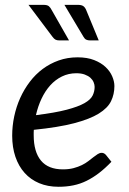

<svg xmlns="http://www.w3.org/2000/svg" viewBox="-20 -744 518 772"><path d="M29 0ZM440 -398Q440 -365 426.5 -337.2Q413 -309.5 377 -287.2Q341 -265 278 -248.5Q215 -232 116 -222Q115.5 -216.5 115.5 -211.2Q115.5 -206 115.5 -200.5Q115.5 -133.5 144.8 -98.2Q174 -63 233 -63Q257 -63 275.8 -68Q294.5 -73 309.2 -80.2Q324 -87.5 335.2 -96.2Q346.5 -105 355.8 -112.2Q365 -119.5 373 -124.5Q381 -129.5 389 -129.5Q398.5 -129.5 406 -121L428 -93.5Q402.5 -67 378 -48.2Q353.5 -29.5 328.2 -17Q303 -4.5 275.2 1.2Q247.5 7 215.5 7Q172 7 137.5 -7.5Q103 -22 79 -48.8Q55 -75.5 42 -113.5Q29 -151.5 29 -198.5Q29 -237.5 37.2 -276.2Q45.5 -315 61.2 -350Q77 -385 99.8 -415Q122.5 -445 151.8 -466.8Q181 -488.5 216.2 -501Q251.5 -513.5 292 -513.5Q330.5 -513.5 358.5 -502.5Q386.5 -491.5 404.5 -474.5Q422.5 -457.5 431.2 -437Q440 -416.5 440 -398ZM287 -449.5Q255.5 -449.5 229 -436.5Q202.5 -423.5 182 -400.8Q161.5 -378 147 -347.2Q132.5 -316.5 124.5 -281Q201.5 -290.5 248 -302.8Q294.5 -315 319.5 -329.2Q344.5 -343.5 352.5 -360Q360.5 -376.5 360.5 -394.5Q360.5 -403.5 356.5 -413.2Q352.5 -423 343.8 -431Q335 -439 321 -444.2Q307 -449.5 287 -449.5ZM293 -724.5Q308 -724.5 315.2 -719.2Q322.5 -714 327 -702.5L377 -581.5H342.5Q333 -581.5 326.8 -584.5Q320.5 -587.5 316 -595.5L239 -724.5ZM154.5 -724.5Q170 -724.5 176.5 -719Q183 -713.5 188.5 -702.5L257.5 -581.5H218.5Q208.5 -581.5 202.8 -584.8Q197 -588 191.5 -595.5L94.5 -724.5Z"/></svg>

Font: Lato
Style: Italic
Weight: 400
Italic angle: -7°
Designer: Lukasz Dziedzic
Foundry: tyPoland Lukasz Dziedzic
Version: Version 2.007; 2014-02-27